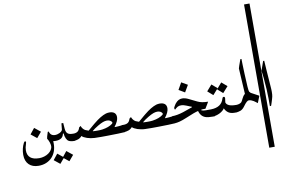

<svg xmlns="http://www.w3.org/2000/svg" viewBox="-177 -1847 4162 2784"><g transform="rotate(-10 1903.5 -454.5)"><path d="M349.6 -203.6 280.3 -121.1 193.8 -190.4 261.2 -274.9ZM811.5 13.2Q780.8 12.2 760.3 8.8Q739.7 5.4 726.1 -1.5Q712.4 -8.3 703.6 -18.8Q694.8 -29.3 687.5 -44.9Q679.2 -62 674.6 -81.1Q669.9 -100.1 668.9 -122.1Q666.5 -121.6 663.8 -121.1Q661.1 -120.6 658.2 -120.1Q649.9 -75.7 618.7 -55.4Q587.4 -35.2 535.6 -35.2Q526.4 -35.2 517.8 -35.9Q509.3 -36.6 501.5 -38.6L502 -5.9V2Q502 59.6 483.9 109.9Q465.8 160.2 431.2 197.5Q396.5 234.9 346.2 256.3Q295.9 277.8 231.4 277.8Q187 277.8 151.4 264.9Q115.7 252 90.6 227.3Q65.4 202.6 51.8 166.5Q38.1 130.4 38.1 84Q38.1 -9.3 78.1 -87.9Q86.9 -105.5 99.1 -105.5Q110.8 -105.5 110.8 -91.8Q110.8 -83 105 -66.4Q86.9 -15.6 86.9 26.4Q86.9 97.2 129.9 133.8Q172.9 170.4 260.3 170.4Q297.9 170.4 333.7 159.4Q369.6 148.4 397.5 128.9Q425.3 109.4 442.4 83Q459.5 56.6 459.5 25.9Q459.5 15.1 456.5 0.5Q453.6 -14.2 448.2 -30Q442.9 -45.9 435.5 -61Q428.2 -76.2 419.9 -87.9Q419.9 -104.5 446.3 -183.6L460.9 -186.5Q477.5 -120.6 543.5 -120.6Q560.5 -120.6 578.9 -125.2Q597.2 -129.9 612.8 -137.9Q628.4 -146 639.6 -156.5Q650.9 -167 653.8 -178.7L663.1 -271.5H689.5Q689.5 -267.6 690.4 -256.1Q691.4 -244.6 692.4 -231.2Q693.4 -217.8 694.3 -205.1Q695.3 -192.4 695.8 -186.5Q697.8 -158.7 705.3 -140.9Q712.9 -123 726.3 -112.8Q739.7 -102.5 758.8 -98.4Q777.8 -94.2 803.7 -94.2H811.5ZM607.9 231 545.9 304.7 459.5 235.4 526.9 150.9 602.5 211.9 662.6 136.2 751 207.5 681.6 290Z M1549.8 13.7Q1505.4 16.6 1445.3 18.6Q1385.3 20.5 1307.1 21.5Q1274.9 22 1248 22.2Q1221.2 22.5 1197.8 22.5Q1191.4 22.5 1176.8 22.2Q1162.1 22 1146.2 21.7Q1130.4 21.5 1116.9 21.2Q1103.5 21 1100.6 21Q1072.8 20 1044.4 14.6Q1016.1 9.3 991.2 1Q966.3 -7.3 946.5 -18.1Q926.8 -28.8 916.5 -40.5Q875 12.7 777.8 12.7V-94.2Q783.7 -93.8 789.3 -93.5Q794.9 -93.3 800.3 -93.3Q846.2 -93.3 870.4 -110.6Q894.5 -127.9 904.8 -167L929.7 -186Q946.3 -140.1 982.9 -117.7Q985.4 -116.7 997.6 -111.6Q1009.8 -106.4 1033.2 -98.1Q1035.6 -100.1 1043.2 -106.7Q1050.8 -113.3 1061.5 -122.3Q1072.3 -131.3 1084.5 -141.8Q1096.7 -152.3 1107.9 -161.9Q1119.1 -171.4 1128.2 -179Q1137.2 -186.5 1141.6 -189.9Q1243.7 -274.4 1323.2 -299.3Q1334.5 -302.7 1346.9 -304.2Q1359.4 -305.7 1372.6 -306.2Q1421.4 -306.2 1447.3 -284.9Q1473.1 -263.7 1473.1 -220.7Q1473.1 -164.1 1411.6 -84.5Q1416 -84 1420.9 -83.7Q1425.8 -83.5 1431.2 -83.5Q1450.7 -83.5 1477.1 -86.4L1549.8 -94.2ZM1392.6 -159.2Q1369.6 -196.8 1317.9 -196.8Q1291.5 -196.8 1259.5 -185.1Q1227.5 -173.3 1181.6 -146Q1152.3 -128.4 1129.6 -112.8Q1106.9 -97.2 1090.8 -82.5L1094.7 -78.6Q1115.2 -77.6 1132.1 -77.1Q1148.9 -76.7 1164.6 -76.7Q1186.5 -76.7 1203.4 -77.6Q1220.2 -78.6 1232.9 -80.6Q1329.6 -94.7 1384.8 -138.2Q1389.6 -142.1 1390.9 -147.2Q1392.1 -152.3 1392.6 -159.2Z M2291.5 13.7Q2247.1 16.6 2187 18.6Q2127 20.5 2048.8 21.5Q2016.6 22 1989.7 22.2Q1962.9 22.5 1939.5 22.5Q1933.1 22.5 1918.5 22.2Q1903.8 22 1887.9 21.7Q1872.1 21.5 1858.6 21.2Q1845.2 21 1842.3 21Q1814.5 20 1786.1 14.6Q1757.8 9.3 1732.9 1Q1708 -7.3 1688.2 -18.1Q1668.5 -28.8 1658.2 -40.5Q1616.7 12.7 1519.5 12.7V-94.2Q1525.4 -93.8 1531 -93.5Q1536.6 -93.3 1542 -93.3Q1587.9 -93.3 1612.1 -110.6Q1636.2 -127.9 1646.5 -167L1671.4 -186Q1688 -140.1 1724.6 -117.7Q1727.1 -116.7 1739.3 -111.6Q1751.5 -106.4 1774.9 -98.1Q1777.3 -100.1 1784.9 -106.7Q1792.5 -113.3 1803.2 -122.3Q1814 -131.3 1826.2 -141.8Q1838.4 -152.3 1849.6 -161.9Q1860.8 -171.4 1869.9 -179Q1878.9 -186.5 1883.3 -189.9Q1985.4 -274.4 2064.9 -299.3Q2076.2 -302.7 2088.6 -304.2Q2101.1 -305.7 2114.3 -306.2Q2163.1 -306.2 2189 -284.9Q2214.8 -263.7 2214.8 -220.7Q2214.8 -164.1 2153.3 -84.5Q2157.7 -84 2162.6 -83.7Q2167.5 -83.5 2172.9 -83.5Q2192.4 -83.5 2218.8 -86.4L2291.5 -94.2ZM2134.3 -159.2Q2111.3 -196.8 2059.6 -196.8Q2033.2 -196.8 2001.2 -185.1Q1969.2 -173.3 1923.3 -146Q1894 -128.4 1871.3 -112.8Q1848.6 -97.2 1832.5 -82.5L1836.4 -78.6Q1856.9 -77.6 1873.8 -77.1Q1890.6 -76.7 1906.2 -76.7Q1928.2 -76.7 1945.1 -77.6Q1961.9 -78.6 1974.6 -80.6Q2071.3 -94.7 2126.5 -138.2Q2131.3 -142.1 2132.6 -147.2Q2133.8 -152.3 2134.3 -159.2Z M2566.4 -503.4 2506.8 -401.4 2418.5 -453.6 2476.1 -555.2ZM2873.5 13.2Q2868.2 13.7 2863.3 13.7Q2858.9 13.7 2855 13.7H2840.3Q2805.2 13.7 2781.2 11Q2757.3 8.3 2744.6 4.4Q2707 -6.3 2682.4 -32.7Q2657.7 -59.1 2645 -103.5Q2617.2 -97.2 2570.8 -80.1Q2524.4 -63 2455.6 -33.7Q2344.7 13.2 2278.3 13.2H2261.2V-94.2Q2335.4 -94.2 2428.2 -124Q2435.1 -126.5 2469.5 -138.4Q2503.9 -150.4 2568.4 -172.9Q2567.4 -175.8 2567.4 -175.3Q2568.4 -175.3 2569.3 -176.8Q2568.8 -176.8 2568.8 -177.2Q2568.8 -177.7 2568.4 -177.7Q2568.4 -177.7 2568.4 -178.7L2490.7 -210Q2447.3 -227.5 2420.4 -227.5Q2402.8 -227.5 2389.9 -224.9Q2377 -222.2 2365.7 -216.3Q2354.5 -210.4 2343.5 -201.2Q2332.5 -191.9 2318.8 -179.2V-180.2Q2318.8 -186 2311 -203.6V-204.6Q2311 -207.5 2315.4 -216.3Q2319.8 -225.1 2325.7 -235.4Q2331.5 -245.6 2337.9 -255.1Q2344.2 -264.6 2348.1 -269.5Q2371.6 -297.4 2395.8 -310.1Q2419.9 -322.8 2449.2 -322.8Q2469.7 -322.8 2491.9 -317.1Q2514.2 -311.5 2538.1 -299.8L2659.2 -240.7Q2689.9 -225.6 2727.5 -218.5Q2765.1 -211.4 2812 -211.4Q2808.1 -203.1 2794.2 -179.9Q2780.3 -156.7 2756.3 -117.2Q2735.4 -117.2 2720.2 -116.7Q2705.1 -116.2 2695.3 -115.2V-103.5Q2709.5 -98.6 2727.1 -95.9Q2744.6 -93.3 2765.6 -93.3Q2739.3 -93.3 2739.3 -93.8H2763.7Q2775.9 -93.8 2793.9 -94Q2812 -94.2 2836.9 -94.2H2873.5Z M3128.4 -384.3 3049.8 -295.9 2971.2 -364.7 3047.9 -453.1ZM2982.4 -379.9 2903.8 -291.5 2825.2 -360.4 2901.9 -448.7ZM3201.7 13.7Q3175.3 13.7 3158.2 13.2Q3141.1 12.7 3133.3 11.7Q3054.2 2 3019 -76.7Q3008.3 -58.1 2988 -41.7Q2967.8 -25.4 2942.9 -13.2Q2918 -1 2890.1 6.1Q2862.3 13.2 2836.4 13.2V-94.2Q2989.3 -97.7 3023.9 -218.8L3029.8 -232.4Q3034.7 -241.2 3045.4 -241.2Q3063.5 -241.2 3063.5 -219.7V-215.8Q3063.5 -212.9 3063 -211.4L3055.7 -157.2Q3073.7 -94.2 3201.7 -94.2Z M3559.1 -167 3518.6 -65.4Q3508.8 -72.3 3495.6 -83Q3482.4 -93.8 3466.6 -103.8Q3450.7 -113.8 3432.6 -120.8Q3414.6 -127.9 3395.5 -127.9Q3388.7 -127.9 3381.1 -124.5Q3373.5 -121.1 3363.5 -112.3Q3353.5 -103.5 3340.3 -87.9Q3327.1 -72.3 3309.6 -47.9Q3284.7 -14.2 3252 -0.5Q3219.2 13.2 3173.8 13.2V-93.8Q3176.3 -93.3 3179.2 -93.3Q3181.6 -93.3 3184.1 -93.3H3193.8Q3253.4 -93.3 3282.2 -117.7Q3291 -125 3311 -167.5Q3330.6 -209 3349.6 -222.7Q3349.1 -222.7 3349.1 -223.1Q3350.1 -225.6 3357.4 -230.5L3335.4 -607.9Q3337.9 -622.6 3379.4 -737.3H3396V-731Q3396 -712.9 3397.5 -661.4Q3398.9 -609.9 3402.3 -522.9Q3411.6 -270.5 3422.9 -251.5Q3425.8 -249 3430.4 -243.7Q3435.1 -238.3 3441.9 -230.5Z M3650.4 600.1H3569.8V-1508.8H3650.4Z M3744.6 -247.6Q3745.6 -231.9 3746.1 -218.3Q3746.6 -204.6 3746.6 -191.9Q3746.6 -146.5 3740.7 -121.1Q3737.3 -106.4 3731 -85Q3724.6 -63.5 3718.3 -43.5Q3711.9 -23.4 3706.8 -8.8Q3701.7 5.9 3700.7 6.8Q3695.8 7.8 3683.1 7.8V-102.1Q3683.1 -166.5 3678.7 -241Q3674.3 -315.4 3666 -403.8Q3664.1 -424.3 3660.6 -452.4Q3657.2 -480.5 3652.3 -517.6Q3656.2 -528.3 3668 -562.3Q3679.7 -596.2 3700.2 -653.8L3716.3 -654.3L3725.6 -511.2Q3731.9 -435.1 3744.6 -247.6Z"/></g></svg>

Font: SakalBharati
Style: Regular
Weight: 400
Designer: CDAC GIST
Foundry: CDAC
Version: 13.02